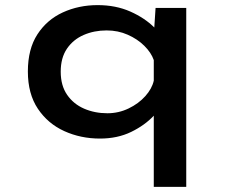

<svg xmlns="http://www.w3.org/2000/svg" viewBox="-20 -531 915 751"><path d="M371 11Q296 11 231.8 -18Q167.5 -47 128.2 -105.5Q89 -164 89 -251.5Q89 -339 126.2 -396.5Q163.5 -454 225.8 -482.5Q288 -511 362 -511Q433 -511 489.8 -485.8Q546.5 -460.5 583.5 -423.5L588.5 -500H708.5V200H581.5V-78.5Q546.5 -41 493 -15Q439.5 11 371 11ZM217.5 -250.5Q217.5 -196.5 242.5 -160.2Q267.5 -124 309 -106Q350.5 -88 400 -88Q444 -88 483 -106.8Q522 -125.5 548.2 -154.8Q574.5 -184 581.5 -215.5V-296Q571.5 -325 544.5 -351.8Q517.5 -378.5 479.5 -395.2Q441.5 -412 397 -412Q348 -412 307.2 -394.2Q266.5 -376.5 242 -340.8Q217.5 -305 217.5 -250.5Z"/></svg>

Font: Trispace SemiExpanded Medium
Style: Regular
Weight: 500
Width: 6
Designer: Tyler Finck
Foundry: Etcetera Type Company
Version: Version 1.210; ttfautohint (v1.8.3)